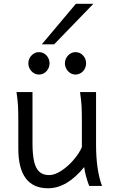

<svg xmlns="http://www.w3.org/2000/svg" viewBox="-20 -986 609 1018"><path d="M426.3 -100.1Q335 12.2 234.9 12.2Q156.2 12.2 116.7 -40.5Q77.1 -93.3 77.1 -197.8V-341.8Q77.1 -393.1 75.4 -425Q73.7 -457 67.4 -498H152.3V-227.1Q152.3 -166.5 160.9 -129.6Q169.4 -92.8 188.7 -75.2Q208 -57.6 240.7 -57.6Q270 -57.6 305.2 -80.6Q340.3 -103.5 370.1 -138.2Q399.9 -172.9 414.1 -205.6V-341.8Q414.1 -394 412.4 -424.8Q410.6 -455.6 404.3 -498H489.3V-219.7Q489.3 -84.5 521 0H453.1Q444.8 -20.5 437.3 -47.4Q429.7 -74.2 426.3 -100.1ZM380.4 -709.5Q404.3 -709.5 420.4 -691.9Q436.5 -674.3 436.5 -650.4Q436.5 -634.8 429.2 -621.1Q421.9 -607.4 408.9 -599.1Q396 -590.8 380.4 -590.8Q364.7 -590.8 352.1 -599.1Q339.4 -607.4 331.8 -621.1Q324.2 -634.8 324.2 -650.4Q324.2 -666 331.8 -679.4Q339.4 -692.9 352.1 -701.2Q364.7 -709.5 380.4 -709.5ZM186.5 -709.5Q210.4 -709.5 226.6 -691.9Q242.7 -674.3 242.7 -650.4Q242.7 -634.8 235.4 -621.1Q228 -607.4 215.1 -599.1Q202.1 -590.8 186.5 -590.8Q170.9 -590.8 158.2 -599.1Q145.5 -607.4 137.9 -621.1Q130.4 -634.8 130.4 -650.4Q130.4 -666 137.9 -679.4Q145.5 -692.9 158.2 -701.2Q170.9 -709.5 186.5 -709.5ZM475.1 -965.8 267.1 -751H201.7L382.3 -965.8Z"/></svg>

Font: Lesson One Light
Style: Regular
Weight: 300
Designer: But Ko, Victor Gaultney, Annie Olsen, Julie Remington, Don Collingsworth, Eric Hays, Becca Hirsbrunner
Version: Version 1.100